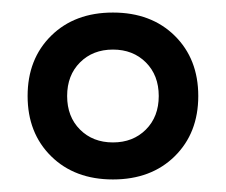

<svg xmlns="http://www.w3.org/2000/svg" viewBox="-20 -730 360 306"><path d="M24 -577Q24 -636 61.5 -673Q99 -710 160 -710Q221 -710 258.5 -673Q296 -636 296 -577Q296 -518 258.5 -481Q221 -444 160 -444Q99 -444 61.5 -481Q24 -518 24 -577ZM233 -577Q233 -610 212.5 -630.5Q192 -651 160 -651Q128 -651 107.5 -630.5Q87 -610 87 -577Q87 -544 107.5 -523.5Q128 -503 160 -503Q192 -503 212.5 -523.5Q233 -544 233 -577Z"/></svg>

Font: Sarabun SemiBold
Style: Regular
Weight: 600
Designer: Suppakit Chalermlarp | Katatrad Co.,Ltd.
Foundry: Cadson Demak Co.,Ltd.
Version: Version 1.000; ttfautohint (v1.6)